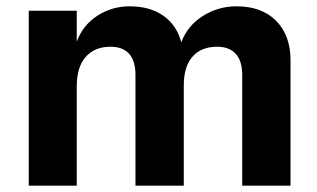

<svg xmlns="http://www.w3.org/2000/svg" viewBox="-20 -588 1005 608"><path d="M71 -554H223V-456Q242 -508 288 -538Q334 -568 391 -568Q455 -568 497.5 -538Q540 -508 554 -454Q574 -507 622.5 -537.5Q671 -568 729 -568Q809 -568 854.5 -522Q900 -476 900 -397V0H747V-351Q747 -395 726.5 -417.5Q706 -440 668 -440Q617 -440 589.5 -408.5Q562 -377 562 -318V0H409V-351Q409 -395 389 -417.5Q369 -440 330 -440Q280 -440 251.5 -408Q223 -376 223 -314V0H71Z"/></svg>

Font: Application
Style: Bold
Weight: 700
Designer: Wei Huang
Foundry: Wei Huang
Version: Version 0.012